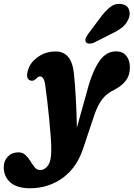

<svg xmlns="http://www.w3.org/2000/svg" viewBox="-124 -735 697 1000"><path d="M339 -294.5Q364 -377.5 398 -422.5Q432 -467.5 480.5 -467.5Q515 -467.5 533.8 -444.5Q552.5 -421.5 552.5 -384Q552.5 -343 532 -315.8Q511.5 -288.5 470.5 -267Q433 -249 409 -219Q385 -189 365 -129L310.5 34Q278 136.5 203.5 191Q129 245.5 32.5 245.5Q-35.5 245.5 -70 215.2Q-104.5 185 -104.5 135.5Q-104.5 103 -83.2 80.8Q-62 58.5 -28.5 58.5Q-6 58.5 8.8 72.5Q23.5 86.5 34.5 104.8Q45.5 123 57 136.8Q68.5 150.5 85 150.5Q109.5 150.5 126.2 126.5Q143 102.5 143 48.5Q143.5 20.5 140.2 -22.8Q137 -66 132.2 -115Q127.5 -164 122 -210.8Q116.5 -257.5 111.5 -292.5Q108 -316.5 101 -326.8Q94 -337 85 -337Q74.5 -337 63 -324Q49 -309.5 31.5 -316.5Q21.5 -320.5 18 -334.2Q14.5 -348 23 -373.5Q35 -411.5 74.8 -439.2Q114.5 -467 167 -467Q206 -467 230.2 -439.5Q254.5 -412 261 -353Q266.5 -299.5 270.8 -224.8Q275 -150 276.5 -70.5ZM394 -637Q421.5 -675.5 449.5 -697.8Q477.5 -720 511 -713.5Q539 -708.5 547.8 -685Q556.5 -661.5 545 -635.5Q533.5 -609.5 512.2 -592.2Q491 -575 452.5 -557L366 -513Q353.5 -507.5 341.2 -507.8Q329 -508 323.5 -516Q318 -525 322.5 -536Q327 -547 336 -559.5Z"/></svg>

Font: Fraunces 72pt S100
Style: Bold Italic
Weight: 700
Italic angle: -16°
Version: Version 1.000; ttfautohint (v1.8.3)